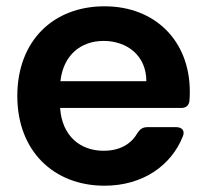

<svg xmlns="http://www.w3.org/2000/svg" viewBox="-20 -582 658 610"><path d="M445 -324H172C181 -407 237 -452 309 -452C383 -452 445 -406 445 -324ZM35 -277C35 -102 151 8 312 8C436 8 525 -58 561 -149C568 -166 559 -178 540 -178H448C434 -178 425 -172 417 -160C398 -126 363 -103 309 -103C236 -103 177 -149 171 -239H556C571 -239 581 -247 582 -263C583 -273 583 -281 583 -291C583 -452 473 -562 312 -562C149 -562 35 -452 35 -277Z"/></svg>

Font: Arvore Sans SemiBold
Style: Regular
Weight: 600
Designer: Jonny Pinhorn (Latin) Dan Schunck (customization for Arvore)
Version: Version 1.000;Glyphs 3.3 (3305)